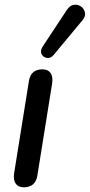

<svg xmlns="http://www.w3.org/2000/svg" viewBox="-20 -790 382 817"><path d="M81 7Q58 7 47 -8.5Q36 -24 40 -52L103 -445Q111 -495 161 -495Q184 -495 195 -479.5Q206 -464 202 -436L139 -43Q131 7 81 7ZM209 -557Q196 -541 180 -543.5Q164 -546 157 -559.5Q150 -573 161 -591L264 -747Q277 -767 294 -769.5Q311 -772 324.5 -762.5Q338 -753 341.5 -736.5Q345 -720 331 -704Z"/></svg>

Font: Nunito SemiBold
Style: Italic
Weight: 600
Italic angle: -9°
Designer: Vernon Adams
Foundry: Vernon Adams
Version: Version 3.601; ttfautohint (v1.8.2.53-6de2)